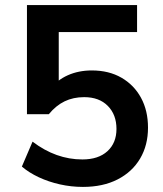

<svg xmlns="http://www.w3.org/2000/svg" viewBox="-20 -725 640 755"><path d="M306 10Q260 10 215.5 0Q171 -10 132.5 -28Q94 -46 66 -70L108 -168Q154 -133 203 -115.5Q252 -98 304 -98Q367 -98 402.5 -130.5Q438 -163 438 -218Q438 -274 404 -308.5Q370 -343 311 -343Q268 -343 234 -326.5Q200 -310 172 -276H86V-705H519V-599H211V-375H178Q204 -410 246.5 -429Q289 -448 341 -448Q408 -448 457.5 -419.5Q507 -391 534.5 -340.5Q562 -290 562 -223Q562 -154 531 -101.5Q500 -49 442.5 -19.5Q385 10 306 10Z"/></svg>

Font: Nunito Sans 12pt ExtraLight
Style: Bold
Weight: 700
Version: Version 3.101;gftools[0.9.27]